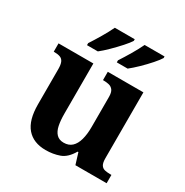

<svg xmlns="http://www.w3.org/2000/svg" viewBox="-177 -908 1020 1060"><g transform="rotate(30 333.5 -378.0)"><path d="M258 10Q180 10 138 -38.5Q96 -87 96 -188V-412Q96 -441 89 -456.5Q82 -472 67 -477.5Q52 -483 28 -483H26V-536H248V-216Q248 -173 254.5 -141.5Q261 -110 278 -92.5Q295 -75 324 -75Q356 -75 376 -93.5Q396 -112 405.5 -146.5Q415 -181 415 -227V-419Q415 -448 405 -461.5Q395 -475 379 -479Q363 -483 343 -483H340V-536H567V-116Q567 -87 575.5 -73.5Q584 -60 599.5 -56.5Q615 -53 634 -53H642V0H443L421 -71H416Q386 -19 345.5 -4.5Q305 10 258 10ZM357 -619Q378 -651 402 -691.5Q426 -732 442 -766H569V-756Q559 -739 533.5 -710Q508 -681 478.5 -652.5Q449 -624 426 -606H357ZM167 -619Q188 -651 212 -691.5Q236 -732 252 -766H379V-756Q369 -739 343 -710Q317 -681 288 -652.5Q259 -624 236 -606H167Z"/></g></svg>

Font: Noto Serif Armenian
Style: Bold
Weight: 700
Version: Version 2.007